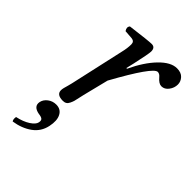

<svg xmlns="http://www.w3.org/2000/svg" viewBox="-201 -522 830 830"><g transform="rotate(45 214.5 -106.5)"><path d="M221.2 -285.2 225.1 -284.2Q258.3 -355 299.1 -397Q339.8 -439 377 -439Q402.8 -439 416 -424.6Q429.2 -410.2 429.2 -392.1Q429.2 -371.1 416 -353.5Q402.8 -335.9 383.8 -335.9Q367.7 -335.9 350.1 -356.9Q340.3 -369.1 329.1 -369.1Q301.3 -369.1 202.1 -189L172.9 -71.8Q170.9 -64.5 167.7 -48.8Q164.6 -33.2 162.4 -25.6Q160.2 -18.1 155.5 -8.3Q150.9 1.5 144 5.6Q137.2 9.8 127 9.8Q88.9 9.8 88.9 -17.1Q88.9 -23.9 91.1 -32.5Q93.3 -41 96.7 -52.7Q100.1 -64.5 101.6 -71.8L157.2 -320.8Q164.1 -348.6 164.1 -372.1Q164.1 -390.1 146 -392.1L106 -395Q94.7 -411.1 105 -422.9Q207 -436 225.1 -436Q246.6 -436 246.6 -411.1Q246.6 -397 229.5 -320.3ZM118.7 41Q147 41 159.2 64.5Q171.4 87.9 163.1 127Q154.3 169.4 119.9 194.1Q85.4 218.8 37.1 226.1Q30.8 218.3 33.7 202.1Q69.8 194.3 93.3 179Q116.7 163.6 119.6 148.9Q122.6 135.3 116 129.9Q109.4 124.5 94.2 123Q53.7 115.7 60.1 84Q64 65.9 80.6 53.5Q97.2 41 118.7 41Z"/></g></svg>

Font: Linux Libertine
Style: Italic
Weight: 400
Italic angle: -12°
Designer: Philipp H. Poll
Foundry: Philipp H. Poll
Version: Version 5.1.6 ; ttfautohint (v0.9)